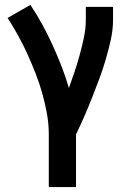

<svg xmlns="http://www.w3.org/2000/svg" viewBox="-20 -548 540 783"><path d="M179 215V0Q179 -42 171.5 -84Q164 -126 152.5 -167Q141 -208 125.5 -247.5Q110 -287 92.5 -326Q75 -365 54.5 -402Q34 -439 11 -475L104 -528Q130 -489 152.5 -448Q175 -407 194.5 -364Q214 -321 231 -277.5Q248 -234 261 -189Q273 -222 284.5 -256.5Q296 -291 305.5 -326Q315 -361 322.5 -396.5Q330 -432 330 -468V-520H441V-468Q441 -427 432 -386.5Q423 -346 411.5 -306.5Q400 -267 385.5 -228Q371 -189 356 -151Q341 -113 324.5 -75Q308 -37 290 0V215Z"/></svg>

Font: Iosevka SS08 Regular
Style: Bold
Weight: 700
Monospace: yes
Designer: Belleve Invis
Foundry: Belleve Invis
Version: Version 16.3.4; ttfautohint (v1.8.4)